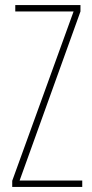

<svg xmlns="http://www.w3.org/2000/svg" viewBox="-20 -734 363 754"><path d="M303 0V-25H57L296 -689V-714H40V-689H269L28 -24V0Z"/></svg>

Font: Noto Sans Ethiopic ExtraCondensed Thin
Style: Regular
Weight: 100
Width: 2
Designer: Monotype Design Team
Foundry: Monotype Imaging Inc.
Version: Version 2.102